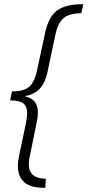

<svg xmlns="http://www.w3.org/2000/svg" viewBox="-20 -734 416 912"><path d="M195 158 198 115Q117 114 117 47Q117 25 123 1L154 -151Q160 -179 160 -200Q160 -263 100 -276V-278Q184 -291 205 -389L243 -569Q254 -623 281 -647Q308 -671 366 -671L376 -714H372Q294 -714 253 -685.5Q212 -657 195 -581L156 -400Q144 -343 117.5 -321Q91 -299 37 -300L28 -257Q73 -257 91 -243Q109 -229 109 -196Q109 -185 107 -173Q105 -161 103 -148L72 -1Q65 30 65 54Q65 158 188 158Z"/></svg>

Font: Noto Sans Display Condensed Light
Style: Italic
Weight: 300
Width: 3
Designer: Monotype Design team
Foundry: Monotype Imaging Inc.
Version: 1.000